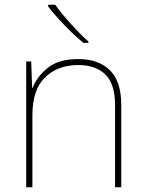

<svg xmlns="http://www.w3.org/2000/svg" viewBox="-20 -786 613 806"><path d="M309 -538Q225 -538 179.5 -500.5Q134 -463 117 -417H115L111 -528H90V0H116V-302Q116 -410 169.5 -461.5Q223 -513 309 -513Q382 -513 422.5 -473Q463 -433 463 -345V0H489V-346Q489 -444 441.5 -491Q394 -538 309 -538ZM212 -766H182V-759Q208 -725 249 -682Q290 -639 330 -606H351V-612Q317 -642 275.5 -688Q234 -734 212 -766Z"/></svg>

Font: Noto Sans UI Thin
Style: Regular
Weight: 250
Designer: Monotype Design Team
Foundry: Monotype Imaging Inc.
Version: Version 1.901